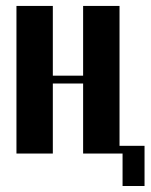

<svg xmlns="http://www.w3.org/2000/svg" viewBox="-20 -515 505 644"><path d="M35.2 -495.1H157.2V-261.2H258.8V-495.1H380.9V-25.9H464.8V108.9H391.1V0H258.8V-234.9H157.2V0H35.2Z"/></svg>

Font: Moniqa Black Heading
Style: Regular
Weight: 900
Designer: Rajesh Rajput
Foundry: Rajesh Rajput
Version: Version 1.000